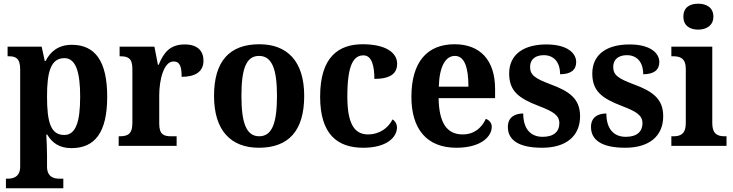

<svg xmlns="http://www.w3.org/2000/svg" viewBox="-20 -788 3961 1037"><path d="M12 229H322V177H299C273 177 234 169 234 112V51C234 14 232 -27 230 -61H235C262 -16 301 12 366 12C493 12 559 -73 559 -266C559 -460 492 -546 368 -546C296 -546 252 -510 226 -458H222L205 -536H21V-484H28C63 -484 89 -475 89 -414V112C89 169 49 177 23 177H12ZM327 -59C254 -59 234 -128 234 -267C234 -399 254 -474 328 -474C389 -474 413 -400 413 -266C413 -129 389 -59 327 -59Z M621 0H934V-52H904C867 -52 840 -60 840 -119V-274C840 -355 864 -456 917 -456C952 -456 961 -428 961 -373C1035 -373 1079 -401 1079 -460C1079 -512 1048 -548 978 -548C902 -548 866 -509 837 -438H833L814 -536H626V-484H629C670 -484 695 -475 695 -416V-124C695 -61 667 -52 625 -52H621Z M1378 10C1539 10 1623 -82 1623 -270C1623 -458 1531 -549 1381 -549C1220 -549 1136 -458 1136 -270C1136 -82 1228 10 1378 10ZM1380 -52C1309 -52 1284 -127 1284 -270C1284 -413 1308 -486 1379 -486C1450 -486 1476 -413 1476 -270C1476 -127 1451 -52 1380 -52Z M1942 10C2073 10 2124 -50 2124 -99C2124 -118 2115 -134 2100 -143C2078 -98 2031 -62 1967 -62C1888 -62 1856 -131 1856 -267C1856 -439 1890 -489 1943 -489C1989 -489 2002 -430 2002 -362C2102 -362 2125 -401 2125 -444C2125 -503 2064 -549 1939 -549C1810 -549 1709 -482 1709 -266C1709 -62 1803 10 1942 10Z M2445 10C2580 10 2636 -52 2636 -103C2636 -125 2621 -140 2604 -146C2582 -99 2543 -62 2479 -62C2395 -62 2351 -122 2349 -258H2654V-307C2654 -466 2571 -549 2435 -549C2287 -549 2202 -453 2202 -265C2202 -91 2285 10 2445 10ZM2510 -320H2350C2353 -427 2385 -486 2437 -486C2489 -486 2510 -423 2510 -320Z M2908 10C3040 10 3113 -55 3113 -160C3113 -255 3055 -295 2955 -332C2870 -364 2843 -382 2843 -427C2843 -466 2870 -490 2917 -490C2970 -490 3005 -454 3005 -387C3064 -387 3092 -411 3092 -453C3092 -501 3044 -548 2931 -548C2811 -548 2730 -496 2730 -391C2730 -296 2782 -257 2889 -216C2970 -185 3001 -165 3001 -122C3001 -80 2974 -49 2911 -49C2844 -49 2806 -94 2806 -175C2763 -175 2723 -157 2723 -102C2723 -35 2776 10 2908 10Z M3357 10C3489 10 3562 -55 3562 -160C3562 -255 3504 -295 3404 -332C3319 -364 3292 -382 3292 -427C3292 -466 3319 -490 3366 -490C3419 -490 3454 -454 3454 -387C3513 -387 3541 -411 3541 -453C3541 -501 3493 -548 3380 -548C3260 -548 3179 -496 3179 -391C3179 -296 3231 -257 3338 -216C3419 -185 3450 -165 3450 -122C3450 -80 3423 -49 3360 -49C3293 -49 3255 -94 3255 -175C3212 -175 3172 -157 3172 -102C3172 -35 3225 10 3357 10Z M3751 -628C3795 -628 3833 -650 3833 -698C3833 -748 3795 -768 3751 -768C3705 -768 3671 -748 3671 -698C3671 -650 3705 -628 3751 -628ZM3606 0H3904V-52H3893C3855 -52 3827 -65 3827 -123V-536H3606V-484H3618C3655 -484 3684 -471 3684 -417V-123C3684 -65 3656 -52 3618 -52H3606Z"/></svg>

Font: Noto Serif Ethiopic SemiCondensed
Style: Bold
Weight: 700
Width: 4
Designer: Monotype Design Team
Foundry: Monotype Imaging Inc.
Version: Version 2.102